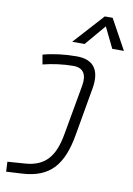

<svg xmlns="http://www.w3.org/2000/svg" viewBox="-108 -862 806 1163"><g transform="rotate(10 295.0 -280.0)"><path d="M14.2 234.4 113.3 229C282.2 219.2 357.4 129.9 390.1 -55.7L442.4 -354.5C461.9 -468.3 418 -527.8 314.5 -527.8C240.7 -527.8 167.5 -518.6 107.9 -502L118.2 -443.4C176.3 -458 242.7 -467.3 305.2 -467.3C364.7 -467.3 390.1 -429.2 377.4 -358.4L322.3 -49.8C297.9 88.4 242.2 157.2 118.7 166L11.2 173.8ZM487.8 -795.4H439.5L271.5 -609.9H348.1L456.1 -737.3L518.1 -609.9H589.8Z"/></g></svg>

Font: Cascadia Mono NF Light
Style: Italic
Weight: 300
Italic angle: -10°
Monospace: yes
Designer: Aaron Bell
Foundry: Saja Typeworks
Version: Version 2404.023